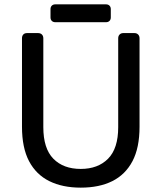

<svg xmlns="http://www.w3.org/2000/svg" viewBox="-20 -852 741 882"><path d="M351 10Q267 10 206.5 -20Q146 -50 113.5 -111.5Q81 -173 81 -270V-676Q81 -687 87 -693.5Q93 -700 104 -700H155Q166 -700 172.5 -693.5Q179 -687 179 -676V-268Q179 -170 225 -123Q271 -76 351 -76Q430 -76 476.5 -123Q523 -170 523 -268V-676Q523 -687 529.5 -693.5Q536 -700 546 -700H598Q608 -700 614.5 -693.5Q621 -687 621 -676V-270Q621 -173 588.5 -111.5Q556 -50 496 -20Q436 10 351 10ZM234 -750Q224 -750 218 -756Q212 -762 212 -772V-810Q212 -820 218 -826Q224 -832 234 -832H467Q477 -832 483 -826Q489 -820 489 -810V-772Q489 -762 483 -756Q477 -750 467 -750Z"/></svg>

Font: DVN-Rubik
Style: Regular
Weight: 400
Designer: Hubert and Fischer
Foundry: Hubert & Fischer
Version: Version 2.102